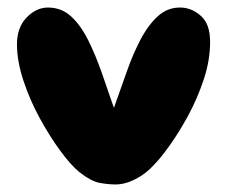

<svg xmlns="http://www.w3.org/2000/svg" viewBox="-20 -490 601 509"><path d="M286 -1Q268 -1 245 -5Q222 -9 190 -34Q168 -52 140 -90Q112 -128 85.5 -176.5Q59 -225 42 -276.5Q25 -328 25 -373Q25 -417 50.5 -443.5Q76 -470 107 -470Q143 -470 168.5 -446.5Q194 -423 213.5 -384Q233 -345 249.5 -298Q266 -251 282 -204Q299 -251 315.5 -298.5Q332 -346 352.5 -385Q373 -424 399 -447.5Q425 -471 460 -470Q489 -469 513 -447.5Q537 -426 537 -379Q537 -330 520 -279Q503 -228 478.5 -183Q454 -138 429.5 -104Q405 -70 390 -55Q368 -30 340 -15.5Q312 -1 286 -1Z"/></svg>

Font: Cherry Bomb One
Style: Regular
Weight: 400
Designer: satsuyako
Foundry: satsuyako
Version: Version 4.100; ttfautohint (v1.8.3)